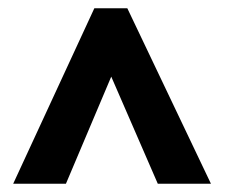

<svg xmlns="http://www.w3.org/2000/svg" viewBox="-20 -738 545 466"><path d="M209 -718H289L492 -292H363L250 -552L140 -292H12Z"/></svg>

Font: Noto Sans Devanagari Condensed ExtraBold
Style: Regular
Weight: 800
Width: 3
Designer: Jelle Bosma - Monotype Design Team
Foundry: Monotype Imaging Inc.
Version: Version 2.004; ttfautohint (v1.8.4.7-5d5b)